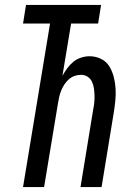

<svg xmlns="http://www.w3.org/2000/svg" viewBox="-20 -755 540 775"><path d="M73 0 182 -660H73L85 -735H388L376 -660H267L232 -449Q241 -465 251.5 -479.5Q262 -494 276 -505.5Q290 -517 307.5 -522.5Q325 -528 341 -528Q366 -528 387.5 -517.5Q409 -507 421 -487.5Q433 -468 439 -445Q445 -422 446.5 -398Q448 -374 445.5 -349Q443 -324 439 -299L390 0H305L356 -312Q359 -326 360.5 -341Q362 -356 361.5 -370.5Q361 -385 359 -399Q357 -413 351 -425.5Q345 -438 333.5 -445.5Q322 -453 307 -453Q294 -453 281 -448.5Q268 -444 257.5 -434.5Q247 -425 239.5 -413.5Q232 -402 227 -389.5Q222 -377 219 -364Q216 -351 214 -338L158 0Z"/></svg>

Font: Iosevka Medium
Style: Italic
Weight: 500
Italic angle: -9°
Monospace: yes
Designer: Belleve Invis
Foundry: Belleve Invis
Version: Version 32.5.0; ttfautohint (v1.8.4)